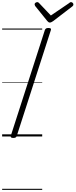

<svg xmlns="http://www.w3.org/2000/svg" viewBox="-20 -1277 707 1797"><path d="M104 14Q90 14 84 9.5Q78 5 81 -6L400 -996Q404 -1006 411 -1010.5Q418 -1015 433 -1015Q448 -1015 454 -1010.5Q460 -1006 456 -995L137 -5Q134 5 127 9.5Q120 14 104 14ZM645 -1257Q654 -1257 660.5 -1250Q667 -1243 667 -1236Q667 -1230 665 -1226Q663 -1222 658 -1218L477 -1079Q467 -1073 460.5 -1069.5Q454 -1066 446 -1066Q439 -1066 433.5 -1070Q428 -1074 422 -1081L309 -1221Q307 -1226 305.5 -1230Q304 -1234 304 -1237Q304 -1246 312.5 -1251.5Q321 -1257 328 -1257Q335 -1257 338.5 -1254.5Q342 -1252 347 -1247L456 -1132L624 -1246Q631 -1252 635 -1254.5Q639 -1257 645 -1257ZM0 490H375V500H0ZM0 -20H375V0H0ZM0 -505H375V-500H0ZM0 -1010H375V-1000H0Z"/></svg>

Font: Playwrite US Trad Guides
Style: Regular
Weight: 400
Designer: Veronika Burian, José Scaglione
Foundry: TypeTogether
Version: Version 1.003